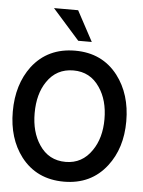

<svg xmlns="http://www.w3.org/2000/svg" viewBox="-52 -753 605 813"><g transform="rotate(5 250.0 -346.5)"><path d="M250 -539.1Q133.8 -539.1 67.4 -453.1Q8.8 -375 8.8 -259.8Q8.8 -145.5 67.4 -68.4Q133.8 17.6 250 17.6Q365.2 17.6 431.6 -68.4Q491.2 -145.5 491.2 -259.8Q491.2 -375 431.6 -453.1Q365.2 -539.1 250 -539.1ZM250 -455.1Q321.3 -455.1 361.3 -395.5Q398.4 -341.8 398.4 -260.7Q398.4 -180.7 361.3 -127Q320.3 -66.4 250 -66.4Q177.7 -66.4 137.7 -127Q101.6 -180.7 101.6 -260.7Q101.6 -342.8 137.7 -395.5Q177.7 -455.1 250 -455.1ZM144.5 -710.9 258.8 -582H316.4L247.1 -710.9Z"/></g></svg>

Font: GungsuhChe
Style: Regular
Weight: 400
Monospace: yes
Version: Version 2.21